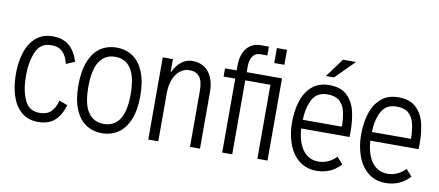

<svg xmlns="http://www.w3.org/2000/svg" viewBox="-70 -1055 3064 1339"><g transform="rotate(10 1462.0 -385.5)"><path d="M35.6 -289.6Q35.6 -375 57.4 -443.4Q79.1 -511.7 126 -552.5Q172.9 -593.3 244.6 -593.3Q317.4 -593.3 361.3 -555.7Q405.3 -518.1 427.7 -445.3L366.2 -419.4Q354.5 -473.1 325.4 -502Q296.4 -530.8 244.6 -530.8Q168.5 -530.8 137.7 -460.2Q106.9 -389.6 106.9 -289.6Q106.9 -190.4 137.7 -120.8Q168.5 -51.3 244.6 -51.3Q297.4 -51.3 326.2 -80.3Q355 -109.4 367.2 -160.2L426.3 -137.7Q404.8 -63.5 361.3 -25.4Q317.9 12.7 244.6 12.7Q172.9 12.7 126 -28.3Q79.1 -69.3 57.4 -137.7Q35.6 -206.1 35.6 -289.6Z M478.5 -288.6Q478.5 -390.1 506.1 -458.5Q533.7 -526.9 582.8 -560.1Q631.8 -593.3 697.8 -593.3Q762.2 -593.3 811.5 -560.1Q860.8 -526.9 888.9 -458.5Q917 -390.1 917 -288.6Q917 -189 888.9 -121.3Q860.8 -53.7 811.5 -20.5Q762.2 12.7 697.8 12.7Q632.3 12.7 583 -20.3Q533.7 -53.2 506.1 -120.8Q478.5 -188.5 478.5 -288.6ZM848.6 -288.6Q848.6 -528.3 697.8 -528.3Q627 -528.3 587.9 -470.7Q548.8 -413.1 548.8 -288.6Q548.8 -166.5 587.9 -109.9Q627 -53.2 697.8 -53.2Q848.6 -53.2 848.6 -288.6Z M1024.4 -582H1096.2V-492.2H1099.6Q1122.1 -539.6 1156 -566.4Q1189.9 -593.3 1234.9 -593.3Q1282.7 -593.3 1317.9 -570.1Q1353 -546.9 1371.8 -503.4Q1390.6 -460 1390.6 -399.9V0H1319.8V-393.1Q1319.8 -465.3 1295.7 -495.8Q1271.5 -526.4 1224.6 -526.4Q1187.5 -526.4 1158 -503.2Q1128.4 -480 1111.8 -438.2Q1095.2 -396.5 1095.2 -342.3V0H1024.4Z M1868.7 0H1796.9V-523.9H1618.7V0H1547.9V-523.9H1465.3V-582H1547.9V-618.2Q1547.9 -668.5 1564.2 -706.1Q1580.6 -743.7 1611.1 -763.9Q1641.6 -784.2 1683.1 -784.2H1740.2V-721.7H1689Q1656.7 -721.7 1637.7 -695.3Q1618.7 -668.9 1618.7 -624V-582H1868.7ZM1868.7 -784.2V-678.2H1796.9V-784.2Z M2403.3 -261.2H2061.5Q2064.5 -205.1 2082 -158.2Q2099.6 -111.3 2133.8 -83Q2168 -54.7 2217.8 -54.7Q2290 -54.7 2345.2 -111.3L2387.2 -63.5Q2349.6 -23.4 2307.1 -6.1Q2264.6 11.2 2217.8 11.2Q2142.1 11.2 2090.8 -31.2Q2039.6 -73.7 2015.1 -142.8Q1990.7 -211.9 1990.7 -292Q1990.7 -372.1 2011.2 -439.9Q2031.7 -507.8 2079.3 -550.5Q2127 -593.3 2204.1 -593.3Q2286.6 -593.3 2330.8 -549.1Q2375 -504.9 2389.6 -440.4Q2404.3 -376 2404.3 -296.4Q2404.3 -271.5 2403.3 -261.2ZM2061.5 -322.8H2338.9Q2337.4 -391.1 2325.7 -435.1Q2314 -479 2284.7 -503.2Q2255.4 -527.3 2202.1 -527.3Q2128.4 -527.3 2096.4 -470Q2064.5 -412.6 2061.5 -322.8ZM2265.1 -784.2H2357.4L2224.6 -651.4H2167.5Z M2892.6 -261.2H2550.8Q2553.7 -205.1 2571.3 -158.2Q2588.9 -111.3 2623 -83Q2657.2 -54.7 2707 -54.7Q2779.3 -54.7 2834.5 -111.3L2876.5 -63.5Q2838.9 -23.4 2796.4 -6.1Q2753.9 11.2 2707 11.2Q2631.3 11.2 2580.1 -31.2Q2528.8 -73.7 2504.4 -142.8Q2480 -211.9 2480 -292Q2480 -372.1 2500.5 -439.9Q2521 -507.8 2568.6 -550.5Q2616.2 -593.3 2693.4 -593.3Q2775.9 -593.3 2820.1 -549.1Q2864.3 -504.9 2878.9 -440.4Q2893.6 -376 2893.6 -296.4Q2893.6 -271.5 2892.6 -261.2ZM2550.8 -322.8H2828.1Q2826.7 -391.1 2814.9 -435.1Q2803.2 -479 2773.9 -503.2Q2744.6 -527.3 2691.4 -527.3Q2617.7 -527.3 2585.7 -470Q2553.7 -412.6 2550.8 -322.8Z"/></g></svg>

Font: Decalotype Light
Style: Regular
Weight: 300
Designer: Alfredo Marco Pradil
Foundry: Alfredo Marco Pradil
Version: Version 1.0